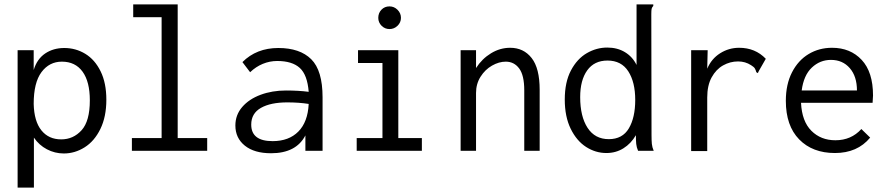

<svg xmlns="http://www.w3.org/2000/svg" viewBox="-20 -685 4040 872"><path d="M60 -457H133V-367Q148 -417 185 -442Q222 -467 272 -467Q324 -467 367.5 -440.5Q411 -414 437 -361Q463 -308 463 -232Q463 -155 436 -99.5Q409 -44 364.5 -16Q320 12 270 12Q229 12 193 -7Q157 -26 134 -60V167H60ZM388 -229Q388 -314 355 -359.5Q322 -405 261 -405Q204 -405 168.5 -357.5Q133 -310 133 -213Q135 -134 168 -93Q201 -52 258 -52Q313 -52 350.5 -93.5Q388 -135 388 -229Z M579 -58H714V-607H585V-665H787V-58H921V0H579Z M1445 -243V0H1367V-70Q1325 11 1211 11Q1135 11 1092 -23.5Q1049 -58 1049 -115Q1049 -163 1080 -199Q1111 -235 1163.5 -254.5Q1216 -274 1279 -274Q1336 -274 1382 -268Q1376 -345 1341.5 -376.5Q1307 -408 1239 -408Q1205 -408 1173.5 -395Q1142 -382 1116 -357L1081 -403Q1145 -467 1244 -467Q1342 -467 1393.5 -416Q1445 -365 1445 -243ZM1382 -213Q1337 -220 1285 -220Q1209 -220 1165 -195Q1121 -170 1121 -119Q1121 -44 1218 -44Q1292 -44 1335 -87.5Q1378 -131 1382 -213Z M1600 -58H1717V-399H1606V-457H1789V-58H1896V0H1600ZM1698 -604Q1698 -626 1712.5 -641Q1727 -656 1749 -656Q1770 -656 1785.5 -640.5Q1801 -625 1801 -604Q1801 -583 1785.5 -568Q1770 -553 1749 -553Q1728 -553 1713 -568Q1698 -583 1698 -604Z M2072 -457H2142V-376Q2169 -418 2210 -443Q2251 -468 2297 -468Q2358 -468 2394.5 -421.5Q2431 -375 2431 -277V0H2361V-275Q2361 -343 2338 -374Q2315 -405 2277 -405Q2246 -405 2214.5 -387Q2183 -369 2162.5 -336.5Q2142 -304 2142 -263V0H2072Z M2545 -233Q2545 -312 2573 -365Q2601 -418 2645 -443.5Q2689 -469 2738 -469Q2784 -469 2818.5 -448Q2853 -427 2871 -390V-665H2947V-658Q2941 -652 2939.5 -645Q2938 -638 2938 -621L2939 -71Q2939 -47 2940.5 -31.5Q2942 -16 2949 0H2878Q2871 -16 2869.5 -31.5Q2868 -47 2868 -71Q2846 -33 2811.5 -11.5Q2777 10 2734 10Q2685 10 2642 -17.5Q2599 -45 2572 -100Q2545 -155 2545 -233ZM2865 -231Q2865 -312 2833.5 -361Q2802 -410 2739 -410Q2679 -410 2647 -365.5Q2615 -321 2615 -244Q2615 -156 2648.5 -104.5Q2682 -53 2745 -53Q2807 -53 2836 -102Q2865 -151 2865 -231Z M3458 -418 3426 -362 3422 -353 3415 -357Q3412 -368 3408 -374.5Q3404 -381 3391 -389Q3365 -406 3332 -406Q3296 -406 3264 -388Q3232 -370 3212 -333.5Q3192 -297 3192 -242V1H3119V-457H3194L3192 -373Q3211 -418 3250.5 -443Q3290 -468 3337 -468Q3410 -468 3458 -418Z M3549 -227Q3549 -302 3577 -356.5Q3605 -411 3652.5 -439.5Q3700 -468 3759 -468Q3842 -468 3893.5 -413Q3945 -358 3945 -251Q3945 -240 3943 -218H3618Q3622 -134 3665 -91Q3708 -48 3774 -48Q3846 -48 3892 -99L3932 -60Q3874 10 3772 10Q3670 10 3609.5 -52Q3549 -114 3549 -227ZM3872 -274Q3872 -338 3839.5 -375.5Q3807 -413 3754 -413Q3704 -413 3667 -378Q3630 -343 3621 -274Z"/></svg>

Font: Vazir Code FD
Style: Code-FD
Weight: 400
Foundry: DejaVu fonts team - Redesigned by Saber Rastikerdar
Version: Version 1.1.2